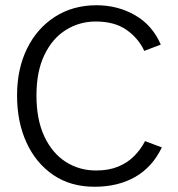

<svg xmlns="http://www.w3.org/2000/svg" viewBox="-20 -700 678 732"><path d="M341 12Q249 12 183 -33Q117 -78 81 -156.5Q45 -235 45 -336Q45 -437 83 -514.5Q121 -592 189.5 -636Q258 -680 348 -680Q429 -680 495 -642Q561 -604 593 -530L530 -506Q508 -554 462.5 -586Q417 -618 345 -618Q283 -618 231.5 -586Q180 -554 149.5 -491Q119 -428 119 -336Q119 -244 149 -180Q179 -116 230.5 -83Q282 -50 346 -50Q395 -50 431 -65Q467 -80 492 -105.5Q517 -131 533 -162L597 -138Q561 -63 495.5 -25.5Q430 12 341 12Z"/></svg>

Font: Atkinson Hyperlegible Next Light
Style: Regular
Weight: 300
Designer: Elliott Scott, Megan Eiswerth, Linus Boman, Theodore Petrosky, Letters from Sweden
Foundry: Applied Design Works, Letters from Sweden
Version: Version 2.001